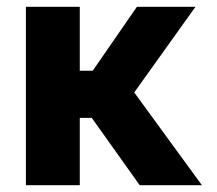

<svg xmlns="http://www.w3.org/2000/svg" viewBox="-20 -545 639 565"><path d="M56.2 0V-524.9H214.8V-336.9H252.9L382.8 -524.9H555.2L375 -272.9L574.2 0H391.1L250 -198.2H214.8V0Z"/></svg>

Font: Rawline ExtraBold
Style: Regular
Weight: 800
Designer: Matt McInerney, Pablo Impallari, Rodrigo Fuenzalida
Foundry: Matt McInerney, Pablo Impallari, Rodrigo Fuenzalida
Version: Version 4.020;PS 004.020;hotconv 1.0.88;makeotf.lib2.5.64775